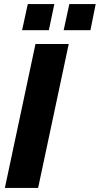

<svg xmlns="http://www.w3.org/2000/svg" viewBox="-20 -927 492 947"><path d="M89 -778 117 -907H248L221 -778ZM294 -778 322 -907H452L426 -778ZM155 -710H319L168 0H4Z"/></svg>

Font: Raleway-v4020 ExtraBold
Style: Italic
Weight: 800
Italic angle: -12°
Designer: Matt McInerney, Pablo Impallari, Rodrigo Fuenzalida
Foundry: Matt McInerney, Pablo Impallari, Rodrigo Fuenzalida
Version: Version 4.020;PS 004.020;hotconv 1.0.88;makeotf.lib2.5.64775